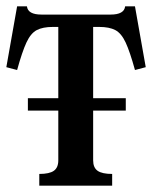

<svg xmlns="http://www.w3.org/2000/svg" viewBox="-20 -586 484 606"><path d="M104 -37Q136 -37 150 -47Q164 -57 164 -80V-237H68V-276H164V-501H147Q115 -501 96 -491Q77 -481 63.5 -452Q50 -423 34 -365L0 -374L34 -566H65Q68 -540 111 -540H329Q372 -540 375 -566H406L440 -374L406 -365Q390 -423 376.5 -452Q363 -481 344 -491Q325 -501 293 -501H274V-276H377V-237H274V-80Q274 -57 288 -47Q302 -37 334 -37V0H104Z"/></svg>

Font: Girassol
Style: Regular
Weight: 400
Width: 3
Designer: Liam Spradlin
Version: Version 1.004